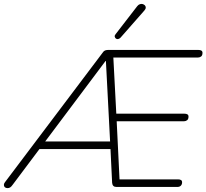

<svg xmlns="http://www.w3.org/2000/svg" viewBox="-44 -962 1062 988"><path d="M-5 6Q-14 6 -19 1.5Q-24 -3 -24 -10.5Q-24 -18 -18 -25L485 -692Q490 -700 497 -702.5Q504 -705 512 -705H977Q987 -705 992.5 -701.5Q998 -698 998 -690Q998 -677 991 -671.5Q984 -666 975 -666H526L538 -690L555 -366L538 -377H905Q915 -377 920.5 -373.5Q926 -370 926 -362Q926 -349 919 -343.5Q912 -338 903 -338H540L556 -348L572 -20L554 -39H872Q882 -39 887.5 -35.5Q893 -32 893 -24Q893 -13 886.5 -6.5Q880 0 869 0H555Q535 0 533 -21L524 -207L542 -195H147L168 -207L21 -11Q14 -1 8 2.5Q2 6 -5 6ZM499 -648 181 -224 173 -234H530L523 -225L501 -648ZM576 -768Q570 -762 563.5 -761Q557 -760 552.5 -763.5Q548 -767 546.5 -773Q545 -779 550 -785L662 -930Q668 -938 676 -940.5Q684 -943 690.5 -941Q697 -939 701.5 -934.5Q706 -930 706 -923Q706 -916 699 -908Z"/></svg>

Font: Nunito ExtraLight ExtraLight
Style: Italic
Weight: 250
Italic angle: -9°
Version: Version 3.602